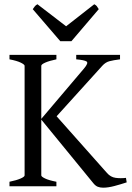

<svg xmlns="http://www.w3.org/2000/svg" viewBox="-20 -872 618 899"><path d="M462.9 6.8Q448.7 6.8 437.7 2.4Q426.8 -2 417 -14.2L173.3 -312V-50.8Q173.3 -44.9 190.9 -36.4Q208.5 -27.8 244.1 -21V0H24.4V-21Q57.6 -27.8 76.4 -36.1Q95.2 -44.4 95.2 -50.8V-564Q95.2 -569.8 77.4 -578.6Q59.6 -587.4 24.4 -594.2V-615.2H244.1V-594.2Q211.4 -587.4 192.4 -579.1Q173.3 -570.8 173.3 -564V-315.4L373 -550.8Q395.5 -577.1 385.5 -584Q375.5 -590.8 336.9 -594.2V-615.2H542V-594.2Q510.7 -590.3 492.4 -585.4Q474.1 -580.6 459 -564L245.1 -327.6L481 -62Q498 -42.5 521.2 -39.3Q544.4 -36.1 569.8 -39.1L573.2 -18.1Q544.9 -8.8 515.6 -1Q486.3 6.8 462.9 6.8ZM262.2 -679.2 133.3 -829.1Q140.1 -838.9 143.8 -843.3Q147.5 -847.7 155.3 -852.1L289.6 -749L421.4 -852.1Q429.7 -847.7 433.1 -843.3Q436.5 -838.9 442.4 -829.1L314.5 -679.2Z"/></svg>

Font: David Libre
Style: Regular
Weight: 400
Designer: Ismar David, J. Victor Gaultney, Annie Olsen and Meir Sadan
Foundry: Monotype Imaging Inc. & SIL International
Version: Version 1.100; ttfautohint (v1.8.4.7-5d5b)